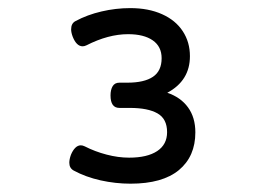

<svg xmlns="http://www.w3.org/2000/svg" viewBox="-20 -671 640 464"><path d="M439 -535.2Q439 -476.1 384.3 -446.8Q416.5 -436 434.3 -411.6Q452.1 -387.2 452.1 -351.1Q452.1 -293 412.4 -260Q372.6 -227.1 295.4 -227.1Q259.3 -227.1 223.1 -235.1Q187 -243.2 158.2 -258.8Q147.5 -264.6 147.5 -277.8Q147.5 -286.1 151.4 -296.9Q155.8 -307.6 161.9 -313.7Q168 -319.8 175.3 -319.8Q179.7 -319.8 184.6 -317.4Q209.5 -304.7 237.5 -297.4Q265.6 -290 292 -290Q335.9 -290 359.9 -305.9Q383.8 -321.8 383.8 -351.6Q383.8 -383.8 360.6 -397Q337.4 -410.2 293.9 -410.2H268.6Q247.1 -410.2 247.1 -440.4Q247.1 -454.1 252.2 -462.6Q257.3 -471.2 268.6 -471.2H287.6Q328.6 -471.2 349.6 -485.4Q370.6 -499.5 370.6 -530.3Q370.6 -558.6 349.1 -573.5Q327.6 -588.4 289.6 -588.4Q241.7 -588.4 189 -561.5Q184.1 -559.1 179.7 -559.1Q165 -559.1 155.8 -582Q151.9 -592.3 151.9 -600.1Q151.9 -614.7 162.6 -620.1Q190.9 -635.3 225.3 -643.3Q259.8 -651.4 294.9 -651.4Q338.9 -651.4 371.6 -636.7Q404.3 -622.1 421.6 -595.7Q439 -569.3 439 -535.2Z"/></svg>

Font: Courier Prime Sans
Style: Regular
Weight: 400
Designer: Alan Dague-Greene
Foundry: Quote-Unquote Apps
Version: Version 3.020